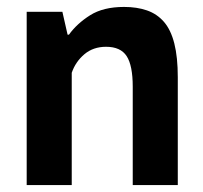

<svg xmlns="http://www.w3.org/2000/svg" viewBox="-20 -534 585 554"><path d="M363 0V-284Q363 -345 345.5 -372Q328 -399 286 -399Q249 -399 223.5 -377.5Q198 -356 187 -324V0H57V-500H160L175 -434H179Q202 -466 240 -490Q278 -514 338 -514Q375 -514 404 -504Q433 -494 453 -471Q473 -448 483 -408.5Q493 -369 493 -311V0Z"/></svg>

Font: PTSans
Style: Bold
Weight: 700
Designer: A.Korolkova, O.Umpeleva, V.Yefimov
Foundry: ParaType Ltd
Version: Version 2.003W OFL